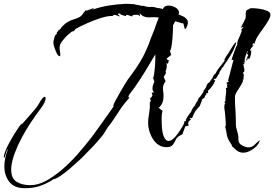

<svg xmlns="http://www.w3.org/2000/svg" viewBox="-44 -816 1444 1011"><path d="M86 175Q32 175 5.5 142Q-21 109 -21 60Q-21 37 -16 15Q-11 -7 -3 -29H-6L-20 14H-22Q-24 14 -24 13V12Q-24 -2 -13.5 -26.5Q-3 -51 13 -79Q29 -107 44.5 -130.5Q60 -154 69 -165L70 -160Q80 -172 98.5 -192.5Q117 -213 135.5 -235Q154 -257 161 -270Q179 -303 189 -306Q199 -309 195 -290Q191 -271 165 -237Q143 -208 118 -170.5Q93 -133 71 -92Q49 -51 33.5 -9.5Q18 32 15 68V77Q15 124 44 141.5Q73 159 115 159Q156 159 197 137Q239 114 281 78.5Q323 43 363 -2Q383 -25 402 -48Q421 -71 439 -94Q458 -120 479.5 -150Q501 -180 521 -208.5Q541 -237 554 -255V-257Q553 -257 553 -258V-260Q553 -265 564 -286Q575 -307 589.5 -332Q604 -357 616 -376.5Q628 -396 629 -397Q651 -426 672 -456.5Q693 -487 710 -519Q718 -535 725.5 -551Q733 -567 739 -583Q745 -600 751 -616Q757 -632 764 -648Q769 -659 776 -681Q780 -692 784 -702.5Q788 -713 792 -724Q782 -725 772 -725.5Q762 -726 751 -725Q741 -724 731 -725Q721 -726 712 -730Q706 -732 704 -735Q703 -736 701 -737.5Q699 -739 697 -741Q689 -747 690 -744Q691 -741 694 -736Q692 -731 687 -731L689 -736Q683 -738 671 -738Q659 -738 653 -736Q655 -734 653.5 -731.5Q652 -729 649 -730Q644 -732 633.5 -735.5Q623 -739 619 -737Q621 -735 620.5 -732.5Q620 -730 615 -732L592 -739L589 -744Q588 -745 582 -745Q577 -745 577 -740Q576 -739 578 -738Q580 -737 582 -737Q584 -733 585 -731Q588 -728 582 -730Q575 -734 564 -737Q553 -740 550 -732Q524 -733 486.5 -721Q449 -709 412 -692.5Q375 -676 351 -662Q352 -661 352 -659L338 -648V-653L306 -626L295 -616H296L306 -626L305 -624Q297 -616 287 -604Q277 -592 272 -580Q268 -564 271.5 -546.5Q275 -529 273 -521L272 -520H270Q260 -524 256 -532.5Q252 -541 248 -551Q241 -569 238.5 -579.5Q236 -590 238 -600.5Q240 -611 246 -630Q250 -631 254 -637Q254 -637 254.5 -638Q255 -639 256 -641V-644L250 -639L259 -649Q261 -651 262.5 -654Q264 -657 266 -659H267Q269 -657 275 -665Q278 -669 280 -671Q282 -673 283 -674L280 -671Q278 -669 277 -670L301 -693H302Q321 -707 338.5 -712Q356 -717 371 -724Q386 -731 397 -750Q402 -754 404 -759Q404 -763 411 -760Q416 -761 421.5 -763Q427 -765 432 -767Q437 -769 442 -771Q447 -773 452 -774Q456 -774 450 -772Q444 -768 443 -765Q485 -780 529 -787Q573 -794 618 -796Q620 -796 632 -795.5Q644 -795 655.5 -794.5Q667 -794 667 -792Q683 -790 697 -786.5Q711 -783 711 -786Q731 -778 748 -779.5Q765 -781 784 -774Q792 -773 792 -773Q793 -774 800 -772Q801 -771 805 -771L813 -768Q816 -774 819 -777Q828 -788 847.5 -786.5Q867 -785 883 -774.5Q899 -764 899 -747L896 -740L915 -732Q929 -727 939.5 -714.5Q950 -702 942 -681Q942 -679 937.5 -670.5Q933 -662 931 -663Q927 -665 925 -679Q923 -693 918 -694Q917 -695 916 -694Q915 -693 913 -693L906 -696Q900 -698 893 -700Q886 -702 878 -704Q871 -688 867 -683Q867 -674 866.5 -654.5Q866 -635 864 -612.5Q862 -590 859 -572Q856 -554 851 -548L858 -525H855L844 -516Q834 -509 834 -506Q834 -503 838.5 -501Q843 -499 845 -499Q844 -498 844 -495.5Q844 -493 843 -489Q842 -482 838 -480L832 -485Q834 -479 834 -475V-465Q834 -460 832 -452.5Q830 -445 828 -440L830 -431L818 -411L828 -388Q814 -371 814 -351Q814 -346 814.5 -340.5Q815 -335 816 -330Q817 -325 817 -319Q817 -313 817 -308Q817 -273 795 -251L793 -252L791 -250Q792 -248 800.5 -241Q809 -234 812 -232Q809 -222 808 -212.5Q807 -203 807 -192Q807 -130 816 -104Q825 -78 838.5 -74.5Q852 -71 868 -85Q879 -94 893 -113.5Q907 -133 918 -152Q929 -171 927 -179L934 -177Q934 -188 945 -204Q956 -220 963 -228V-231Q965 -233 968 -240Q969 -243 970 -244.5Q971 -246 972 -247Q972 -248 973 -249L975 -252L977 -256Q978 -256 978 -255Q980 -257 982 -260Q984 -263 985 -266Q987 -271 990 -276V-278L993 -279Q994 -281 996 -285Q998 -289 1000 -294Q1005 -305 1009 -306Q1015 -315 1021 -323Q1028 -331 1029 -340Q1038 -348 1043 -363Q1048 -378 1058 -382Q1060 -386 1063 -389Q1066 -392 1068 -396Q1070 -399 1072.5 -402Q1075 -405 1077 -409V-412Q1078 -414 1079 -415.5Q1080 -417 1081 -419L1085 -425H1088L1092 -431L1095 -437L1093 -438H1096Q1100 -447 1108 -457Q1112 -461 1115 -465.5Q1118 -470 1122 -474L1123 -477V-475Q1127 -481 1131 -486.5Q1135 -492 1140 -497L1137 -498Q1137 -504 1145 -516.5Q1153 -529 1157 -533Q1158 -535 1166.5 -549.5Q1175 -564 1184.5 -578Q1194 -592 1196 -592Q1200 -592 1200 -589Q1200 -588 1199 -588Q1190 -558 1171 -526Q1152 -494 1133 -469V-464L1130 -463V-464L1122 -454V-451Q1118 -445 1116 -443L1110 -434H1111L1112 -431Q1108 -427 1105.5 -423Q1103 -419 1101 -415L1091 -399L1090 -402L1084 -401V-398L1081 -397L1082 -392L1085 -395L1089 -392Q1089 -387 1085 -383L1083 -385L1084 -380Q1078 -368 1069 -357Q1060 -346 1050 -337L1053 -329L1050 -326L1041 -324V-321L1044 -319L1038 -315V-316Q1036 -312 1036 -310L1033 -303Q1031 -301 1027 -297.5Q1023 -294 1020 -293L1019 -287L1008 -258Q992 -241 984 -229.5Q976 -218 968 -195L967 -194H965Q963 -194 960.5 -194.5Q958 -195 955 -196L954 -194Q960 -190 961 -187L960 -185Q947 -178 947 -166Q947 -164 947.5 -161Q948 -158 949 -154L932 -151L916 -108H915Q914 -107 913 -107Q911 -106 909 -105Q907 -104 905 -103Q903 -102 901 -100.5Q899 -99 897 -98Q887 -92 881 -78.5Q875 -65 865.5 -53Q856 -41 832 -41Q802 -41 780.5 -61Q759 -81 747.5 -111Q736 -141 736 -169Q736 -180 737 -190.5Q738 -201 740 -211Q742 -221 743 -231.5Q744 -242 745 -252V-277Q750 -282 750 -286Q750 -286 748 -292Q747 -294 746.5 -296Q746 -298 746 -300Q751 -300 754 -305Q755 -307 756 -309Q757 -311 758 -312V-315Q758 -321 757 -322Q755 -324 754 -327Q756 -329 758 -329Q759 -328 762 -328L766 -329Q764 -335 762 -337Q759 -340 759 -350Q759 -360 762 -369Q765 -378 769 -386L762 -406Q765 -410 767.5 -425.5Q770 -441 771.5 -460.5Q773 -480 773.5 -496.5Q774 -513 774 -519V-530Q748 -485 721.5 -442Q695 -399 666 -357Q663 -352 654.5 -341.5Q646 -331 639 -321Q632 -311 632 -307Q632 -303 637 -303V-302Q633 -295 625 -287Q621 -283 618 -279Q615 -275 612 -271Q603 -261 590 -241.5Q577 -222 564.5 -202.5Q552 -183 543 -171L527 -150Q523 -145 519.5 -139Q516 -133 512 -127Q508 -120 502 -111Q496 -102 486 -91Q467 -67 440 -39Q413 -11 383 19Q367 33 352.5 46.5Q338 60 324 72Q296 96 272.5 111.5Q249 127 236 128Q231 133 223.5 137Q216 141 210 144Q178 161 150 168Q122 175 86 175ZM1238 -12Q1218 -12 1204.5 -22.5Q1191 -33 1178 -46Q1178 -49 1175 -54.5Q1172 -60 1170 -62Q1159 -79 1155 -89.5Q1151 -100 1149.5 -112Q1148 -124 1143 -143Q1141 -146 1143 -151Q1143 -155 1145 -153Q1145 -173 1143.5 -190Q1142 -207 1140 -227Q1139 -231 1139 -234Q1139 -237 1138 -240Q1137 -244 1137 -253Q1137 -256 1138 -263Q1139 -270 1143 -271L1140 -274L1138 -277Q1140 -279 1141 -283Q1141 -287 1145 -288L1142 -292L1143 -293Q1143 -299 1143.5 -305Q1144 -311 1145 -317Q1146 -322 1146.5 -328Q1147 -334 1147 -339Q1147 -341 1146.5 -345Q1146 -349 1145 -354H1148L1149 -352L1153 -355L1151 -369L1152 -371L1153 -368H1155L1148 -381L1161 -385Q1160 -390 1155 -391L1157 -392L1185 -499L1184 -502L1175 -499Q1175 -501 1179 -513.5Q1183 -526 1188.5 -541Q1194 -556 1199 -568Q1204 -580 1205 -581Q1205 -598 1214 -616Q1224 -636 1228 -651L1230 -652L1226 -659L1237 -672V-674L1224 -670L1223 -671L1225 -672L1244 -709Q1251 -721 1250 -733Q1249 -745 1251 -754.5Q1253 -764 1268 -768L1269 -770H1271V-772Q1274 -773 1286 -773Q1298 -773 1320.5 -770Q1343 -767 1361.5 -759.5Q1380 -752 1380 -739Q1380 -727 1370 -709.5Q1360 -692 1346.5 -673Q1333 -654 1320.5 -636.5Q1308 -619 1303 -606L1295 -584L1293 -583L1294 -589L1290 -588L1284 -578L1287 -577L1289 -579L1291 -577Q1287 -573 1279.5 -563.5Q1272 -554 1272 -549L1275 -547L1274 -549L1279 -553Q1279 -541 1277 -529Q1275 -517 1269 -506L1259 -508Q1259 -499 1254 -497V-498L1251 -501L1253 -502L1262 -525L1264 -526L1256 -534Q1259 -539 1261 -545H1257Q1256 -539 1253.5 -533Q1251 -527 1249 -521Q1247 -514 1245.5 -508Q1244 -502 1244 -495Q1244 -488 1245 -486L1239 -487V-485L1244 -480Q1242 -479 1238.5 -477Q1235 -475 1234 -473L1238 -472V-474H1240Q1239 -473 1239 -470Q1239 -464 1241 -458Q1242 -455 1242.5 -452Q1243 -449 1243 -445Q1243 -436 1235 -434Q1236 -428 1240 -424L1238 -399L1239 -397H1233L1236 -390Q1231 -376 1220.5 -360.5Q1210 -345 1201.5 -330.5Q1193 -316 1193 -304Q1193 -268 1196 -232Q1197 -214 1197.5 -196Q1198 -178 1198 -160Q1198 -147 1203 -132Q1205 -125 1207 -118Q1209 -111 1210 -104Q1211 -100 1211 -96.5Q1211 -93 1211 -90Q1211 -86 1211 -82.5Q1211 -79 1212 -75Q1214 -59 1232 -49.5Q1250 -40 1264 -40Q1281 -40 1293.5 -51Q1306 -62 1317 -73Q1321 -77 1322.5 -76Q1324 -75 1322 -70Q1313 -47 1286 -29.5Q1259 -12 1238 -12ZM246 -630 248 -635H249Q249 -634 248 -634Q248 -632 246 -630Z"/></svg>

Font: Water Brush
Style: Regular
Weight: 400
Designer: Robert E. Leuschke
Foundry: Robert E. Leuschke
Version: Version 1.010; ttfautohint (v1.8.4.7-5d5b)